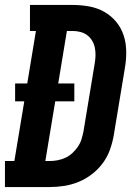

<svg xmlns="http://www.w3.org/2000/svg" viewBox="-35 -755 555 775"><path d="M-15 0V-105H23L63 -346H26V-418H75L110 -630H86V-735H258Q292 -735 325 -729Q358 -723 385.5 -707.5Q413 -692 433.5 -667.5Q454 -643 464 -612.5Q474 -582 474.5 -548Q475 -514 469 -480L424 -208Q419 -179 408.5 -150Q398 -121 379.5 -96Q361 -71 335.5 -51.5Q310 -32 281.5 -20.5Q253 -9 223.5 -4.5Q194 0 165 0ZM165 -105Q181 -105 197 -108Q213 -111 228.5 -118Q244 -125 257 -137Q270 -149 279.5 -163Q289 -177 294 -193Q299 -209 302 -225L347 -497Q350 -514 350.5 -530Q351 -546 348 -561.5Q345 -577 337 -590.5Q329 -604 317 -613Q305 -622 289.5 -626Q274 -630 258 -630H235L200 -418H265V-346H188L148 -105Z"/></svg>

Font: Iosevka Curly Slab XBdObl
Style: Regular
Weight: 800
Italic angle: -9°
Monospace: yes
Designer: Belleve Invis
Foundry: Belleve Invis
Version: Version 11.1.0; ttfautohint (v1.8.3)